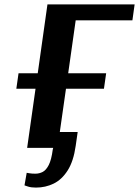

<svg xmlns="http://www.w3.org/2000/svg" viewBox="-20 -670 630 870"><path d="M143 180Q121 180 107.5 175.5Q94 171 91 170L101 113Q101 113 112.5 115Q124 117 140 117Q158 117 173.5 109Q189 101 201 77.5Q213 54 219 8L221 0H103L141 -268H54L64 -338H151L195 -650H590L580 -578H323L289 -338H461L451 -268H279L251 -72H332L323 -9Q313 61 286.5 102.5Q260 144 223 162Q186 180 143 180Z"/></svg>

Font: Arsenal SC
Style: Bold Italic
Weight: 700
Italic angle: -9.10001°
Designer: Andrij Shevchenko
Foundry: Stairsfor
Version: Version 2.001; ttfautohint (v1.8.4.7-5d5b)